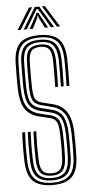

<svg xmlns="http://www.w3.org/2000/svg" viewBox="-63 -996 484 1039"><g transform="rotate(-5 179.0 -477.0)"><path d="M180.5 -43.8Q139 -43.8 120.5 -64.2Q102 -84.8 100.2 -135.2Q99 -179.5 99.4 -216.8Q99.8 -254 101.5 -290.5H116.5Q115 -250.2 114.6 -215.8Q114.2 -181.2 115.8 -135.8Q117 -93.5 131.1 -75Q145.2 -56.5 180.5 -56.5Q213.5 -56.5 227.9 -74.5Q242.2 -92.5 243.8 -136.2Q244.8 -162 245 -180.5Q245.2 -199 245.1 -217.6Q245 -236.2 244.2 -262.5Q242.8 -315 231.9 -332.1Q221 -349.2 198.8 -354.5L139 -369Q88.2 -381.5 63.6 -418Q39 -454.5 37 -531.8Q36.2 -561.5 36.8 -597.9Q37.2 -634.2 37.8 -668.2Q39.5 -740.5 71.4 -773.9Q103.2 -807.2 179.8 -807.2Q248.2 -807.2 281.6 -775.9Q315 -744.5 317.8 -667.5Q318.2 -645.2 318 -602.9Q317.8 -560.5 316.8 -519.8H301.5Q302.5 -561.8 302.8 -602.8Q303 -643.8 302.2 -666.8Q300 -736.8 270.8 -765.6Q241.5 -794.5 179.8 -794.5Q113 -794.5 83.9 -765.2Q54.8 -736 53.2 -667.5Q52.5 -629.5 52.1 -595.9Q51.8 -562.2 52.5 -532Q54.2 -460 76 -427.6Q97.8 -395.2 143 -384L202.5 -369.2Q229.8 -362.5 243.9 -342Q258 -321.5 259.5 -262.8Q260.2 -237.5 260.5 -218.9Q260.8 -200.2 260.4 -181.2Q260 -162.2 259.2 -135.8Q257.5 -85.8 239.4 -64.8Q221.2 -43.8 180.5 -43.8ZM180.5 -18.2Q125.2 -18.2 98.4 -43.9Q71.5 -69.5 69.5 -134.2Q68.2 -175 68.6 -215.8Q69 -256.5 71 -290.5H86.2Q84.5 -257 83.9 -220.4Q83.2 -183.8 85 -134.2Q86.8 -78 109 -54.5Q131.2 -31 180.5 -31Q229 -31 250.8 -54.9Q272.5 -78.8 274.5 -134.5Q275.8 -171.5 275.9 -197Q276 -222.5 275 -263.2Q273.2 -325 256.8 -350.4Q240.2 -375.8 206 -384.2L146.8 -399Q107.2 -408.8 88.4 -437.1Q69.5 -465.5 67.8 -532.8Q67.2 -558.2 67.5 -598.2Q67.8 -638.2 68.2 -667Q69.8 -731.5 96.9 -756.6Q124 -781.8 179.8 -781.8Q235 -781.8 259.9 -755.4Q284.8 -729 287 -666.2Q287.8 -643.2 287.4 -602.4Q287 -561.5 286 -519.8H270.8Q271.8 -559.5 272 -600.6Q272.2 -641.8 271.5 -666Q269.5 -721.8 248.5 -745.4Q227.5 -769 179.8 -769Q130.8 -769 107.8 -746.5Q84.8 -724 83.8 -666.8Q83.2 -635 82.9 -597.5Q82.5 -560 83.2 -533Q84.5 -470.8 100.5 -446.4Q116.5 -422 150.5 -413.8L209.5 -399.2Q250.8 -389.2 269.5 -358.9Q288.2 -328.5 290.2 -264Q291.2 -228.5 291.2 -201.2Q291.2 -174 290 -134.2Q287.8 -72.5 262.5 -45.4Q237.2 -18.2 180.5 -18.2ZM180.5 7.2Q111.2 7.2 76.4 -23.8Q41.5 -54.8 38.8 -133.2Q37.5 -172 37.9 -213.6Q38.2 -255.2 40.5 -290.5H55.8Q53.8 -254 53.2 -216.8Q52.8 -179.5 54.2 -133.8Q56.5 -63 86.9 -34.2Q117.2 -5.5 180.5 -5.5Q243 -5.5 273 -34.8Q303 -64 305.2 -133.8Q306.5 -168 306.6 -195Q306.8 -222 305.8 -264.5Q303.5 -335.5 281.1 -369Q258.8 -402.5 213.2 -414.2L154.5 -429.2Q126.8 -436 113.2 -455.8Q99.8 -475.5 98.5 -533.5Q98 -558.5 98.2 -595.2Q98.5 -632 99 -666.2Q100 -716.8 119 -736.5Q138 -756.2 179.8 -756.2Q219.5 -756.2 237 -735.8Q254.5 -715.2 256.2 -665.2Q257 -642 256.6 -602Q256.2 -562 255.2 -519.8H240Q241 -562.8 241.2 -602.4Q241.5 -642 240.8 -664.5Q239.2 -709.8 224.9 -726.6Q210.5 -743.5 179.8 -743.5Q144 -743.5 129.6 -725.9Q115.2 -708.2 114.5 -665.2Q114 -626 113.6 -592.6Q113.2 -559.2 114 -534Q115 -482.5 125 -465.8Q135 -449 158.2 -443.5L216.8 -429Q269.5 -416 294.1 -377.5Q318.8 -339 321 -265.2Q322 -230.8 322 -203.1Q322 -175.5 320.8 -133Q317.8 -55.8 283.8 -24.2Q249.8 7.2 180.5 7.2ZM63.8 -844.5 136.2 -961H152.8L80.8 -844.5ZM96.8 -844.5 167 -961H191.5L261.8 -844.5H244.5L195.2 -928L182.5 -948.5H176L163.2 -927.8L114.2 -844.5ZM277.8 -844.5 205.8 -961H222.2L294.8 -844.5ZM129.2 -844.5 165.5 -910.2 174.2 -928.2H184.2L193 -910.2L229.8 -844.5H212.2L183.5 -900.8L180.8 -912.5H177.8L175 -900.8L146.8 -844.5Z"/></g></svg>

Font: Big Shoulders Inline Display Medium
Style: Regular
Weight: 500
Designer: Patric King
Foundry: XO Type Co
Version: Version 1.000